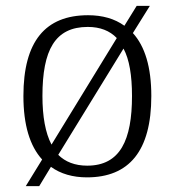

<svg xmlns="http://www.w3.org/2000/svg" viewBox="-20 -596 596 656"><path d="M124 -51 68 40H114L154 -26C187 -2 229 10 277 10C421 10 497 -80 497 -268C497 -367 475 -438 434 -483L492 -576H447L405 -508C372 -532 330 -544 281 -544C135 -544 60 -455 60 -268C60 -169 82 -97 124 -51ZM379 -466 156 -102C135 -142 125 -198 125 -268C125 -425 168 -504 280 -504C322 -504 355 -491 379 -466ZM278 -30C236 -30 203 -43 179 -67L402 -430C422 -393 431 -338 431 -268C431 -118 391 -30 278 -30Z"/></svg>

Font: Noto Serif Lao Light
Style: Regular
Weight: 300
Designer: Monotype Design Team
Foundry: Monotype Imaging Inc.
Version: Version 2.003